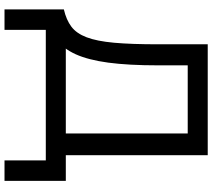

<svg xmlns="http://www.w3.org/2000/svg" viewBox="-64 -676 918 830"><g transform="rotate(90 395.0 -261.0)"><path d="M557 0V-613.5H262.5V-486.5Q262.5 -357 250.8 -270Q239 -183 214.5 -129Q190 -75 150.5 -46Q111 -17 54.5 -3.5L20.5 -78Q66 -88.5 95.2 -110.5Q124.5 -132.5 141.2 -176.5Q158 -220.5 164.8 -295.5Q171.5 -370.5 171.5 -486.5V-700H651V0ZM20.5 178.5V-78L91.5 -73.5L129.5 -86.5H762V178.5H673.5V0H109V178.5Z"/></g></svg>

Font: Geologica Roman Light
Style: Regular
Weight: 300
Designer: Sindre Bremnes, Frode Helland
Foundry: Monokrom Skriftforlag AS
Version: Version 1.010;gftools[0.9.28]